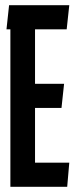

<svg xmlns="http://www.w3.org/2000/svg" viewBox="-20 -720 307 740"><path d="M247 -93 239 0H20V-607H5L15 -700H247L237 -607H115V-397H227L217 -304H115V-93Z"/></svg>

Font: Karantina
Style: Regular
Weight: 400
Designer: Rony Koch
Foundry: Rony Koch
Version: Version 1.000; ttfautohint (v1.8.3)